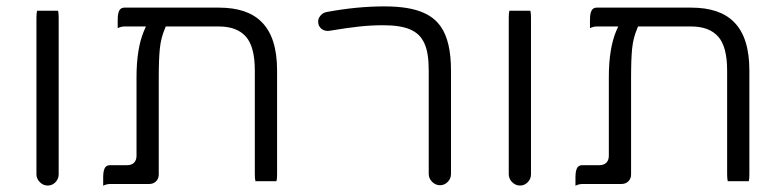

<svg xmlns="http://www.w3.org/2000/svg" viewBox="-20 -591 2476 607"><path d="M165.5 -40V-535.2Q165.5 -549.3 163.6 -557.1H97.2Q95.2 -548.8 95.2 -535.2V-40Q95.2 -25.9 106 -15.1Q116.7 -4.4 130.9 -4.4Q145 -4.4 155.3 -14.9Q165.5 -25.4 165.5 -40Z M854 -18.1Q856 -24.4 856 -40V-368.2Q856 -473.1 807.1 -521.5Q762.2 -566.9 671.9 -566.9H374Q365.2 -566.9 360.4 -562Q352.1 -553.7 352.1 -529.3V-502Q362.8 -507.3 374 -507.3H441.4L435.1 -493.2Q411.6 -437.5 411.6 -346.7V-98.6Q411.6 -84.5 403.8 -76.7Q396 -68.8 381.8 -68.8H328.1Q319.3 -68.8 314.5 -64Q306.2 -55.7 306.2 -31.2V-3.9Q316.9 -9.3 328.1 -9.3H451.2Q464.8 -9.3 473.4 -17.8Q481.9 -26.4 481.9 -39.1V-342.8Q481.9 -404.8 485.4 -438Q488.8 -471.2 501.5 -501L503.9 -507.3H671.9Q729 -507.3 757.3 -475.3Q785.6 -443.4 785.6 -368.2V-40Q785.6 -25.9 787.6 -18.1Z M1371.1 -5.4Q1385.3 -5.4 1395.5 -16.1Q1405.8 -26.4 1405.8 -41V-368.2Q1405.8 -460.9 1373.5 -506.8Q1354 -535.2 1319.8 -550.3Q1274.9 -570.8 1195.3 -570.8Q1108.4 -570.8 1013.7 -553.2Q1001.5 -551.3 993.7 -542.2Q985.8 -533.2 985.8 -522.5Q985.8 -508.8 996.1 -500Q1004.9 -493.2 1016.1 -493.2Q1019 -493.2 1022 -493.7Q1079.6 -503.4 1117.2 -507.3Q1154.8 -511.2 1191.4 -511.2Q1246.1 -511.2 1276.4 -498Q1308.6 -484.4 1321.8 -453.6Q1335.4 -424.8 1335.4 -368.2V-41Q1335.4 -26.9 1346.2 -16.1Q1356.9 -5.4 1371.1 -5.4Z M1658.7 -40V-535.2Q1658.7 -549.3 1656.7 -557.1H1590.3Q1588.4 -548.8 1588.4 -535.2V-40Q1588.4 -25.9 1599.1 -15.1Q1609.9 -4.4 1624 -4.4Q1638.2 -4.4 1648.4 -14.9Q1658.7 -25.4 1658.7 -40Z M2347.2 -18.1Q2349.1 -24.4 2349.1 -40V-368.2Q2349.1 -473.1 2300.3 -521.5Q2255.4 -566.9 2165 -566.9H1867.2Q1858.4 -566.9 1853.5 -562Q1845.2 -553.7 1845.2 -529.3V-502Q1856 -507.3 1867.2 -507.3H1934.6L1928.2 -493.2Q1904.8 -437.5 1904.8 -346.7V-98.6Q1904.8 -84.5 1897 -76.7Q1889.2 -68.8 1875 -68.8H1821.3Q1812.5 -68.8 1807.6 -64Q1799.3 -55.7 1799.3 -31.2V-3.9Q1810.1 -9.3 1821.3 -9.3H1944.3Q1958 -9.3 1966.6 -17.8Q1975.1 -26.4 1975.1 -39.1V-342.8Q1975.1 -404.8 1978.5 -438Q1981.9 -471.2 1994.6 -501L1997.1 -507.3H2165Q2222.2 -507.3 2250.5 -475.3Q2278.8 -443.4 2278.8 -368.2V-40Q2278.8 -25.9 2280.8 -18.1Z"/></svg>

Font: YuPearl-ExtraLight
Style: ExtraLight
Weight: 200
Designer: Max Yao
Foundry: Max-Everyday
Version: Version 1.011; ttfautohint (v1.8.3)